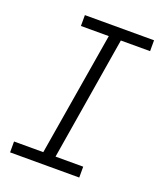

<svg xmlns="http://www.w3.org/2000/svg" viewBox="-136 -824 772 913"><g transform="rotate(20 250.0 -367.5)"><path d="M24 0V-55H172L276 -680H135V-735H485V-680H337L234 -55H374V0Z"/></g></svg>

Font: Iosevka Curly Slab LtObl
Style: Regular
Weight: 300
Italic angle: -9°
Monospace: yes
Designer: Belleve Invis
Foundry: Belleve Invis
Version: Version 11.0.0; ttfautohint (v1.8.3)